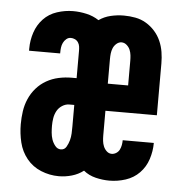

<svg xmlns="http://www.w3.org/2000/svg" viewBox="-44 -570 588 621"><g transform="rotate(5 250.0 -260.0)"><path d="M169 8Q139 8 111 -3.5Q83 -15 64.5 -38Q46 -61 39 -90Q32 -119 32 -149Q32 -170 35 -191Q38 -212 46.5 -231.5Q55 -251 69 -267Q83 -283 101.5 -293.5Q120 -304 141 -308.5Q162 -313 183 -313H199V-402Q199 -409 198 -416Q197 -423 193 -429Q189 -435 182.5 -438Q176 -441 169 -441Q161 -441 154.5 -435.5Q148 -430 144.5 -422.5Q141 -415 140 -407Q139 -399 139 -391V-388H38V-395Q38 -422 46.5 -447.5Q55 -473 73 -492Q91 -511 117 -519.5Q143 -528 169 -528Q191 -528 213 -523Q235 -518 253 -506Q270 -518 291 -523Q312 -528 334 -528Q353 -528 371.5 -524.5Q390 -521 406 -511.5Q422 -502 434.5 -488Q447 -474 454.5 -457Q462 -440 465 -421.5Q468 -403 468 -384V-216H301V-136Q301 -127 302 -118Q303 -109 306.5 -100.5Q310 -92 317 -85.5Q324 -79 333 -79Q341 -79 348 -83.5Q355 -88 358.5 -95Q362 -102 363.5 -110Q365 -118 365 -126H466Q466 -99 457.5 -73Q449 -47 430.5 -28Q412 -9 386 -0.5Q360 8 333 8Q311 8 288.5 2.5Q266 -3 249 -17Q232 -4 211 2Q190 8 169 8ZM367 -304V-384Q367 -393 366 -402Q365 -411 361.5 -419.5Q358 -428 350.5 -434.5Q343 -441 334 -441Q325 -441 317.5 -434.5Q310 -428 306.5 -419.5Q303 -411 302 -402Q301 -393 301 -384V-304ZM168 -79Q180 -79 186 -89.5Q192 -100 195 -111Q198 -122 198.5 -133.5Q199 -145 199 -156V-226H183Q171 -226 160 -219Q149 -212 143 -201Q137 -190 135 -177.5Q133 -165 133 -153Q133 -142 134 -130.5Q135 -119 138.5 -108.5Q142 -98 149.5 -88.5Q157 -79 168 -79Z"/></g></svg>

Font: Iosevka Curly Slab
Style: Bold
Weight: 700
Monospace: yes
Designer: Belleve Invis
Foundry: Belleve Invis
Version: Version 22.1.2; ttfautohint (v1.8.4)